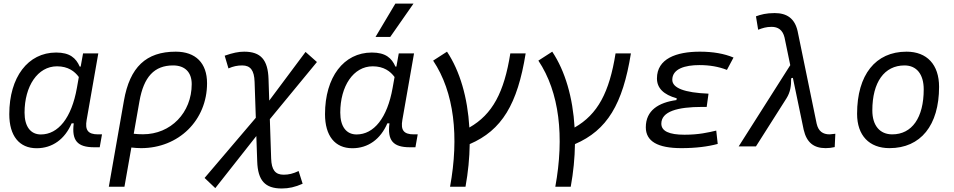

<svg xmlns="http://www.w3.org/2000/svg" viewBox="-20 -815 5313 1069"><path d="M429.2 -444.3H423.8C402.8 -492.2 368.7 -522.5 292.5 -522.5C135.7 -522.5 31.7 -385.3 31.7 -179.2C31.7 -59.1 86.9 10.3 184.1 10.3C271.5 10.3 340.8 -39.6 378.9 -128.4H390.6C378.4 -32.7 410.6 4.9 504.4 4.9H535.2L547.9 -66.9H525.9C469.2 -66.9 452.6 -91.3 462.4 -147L527.3 -517.6H442.4ZM297.4 -445.8C359.4 -445.8 396 -417.5 418.9 -386.2L408.2 -325.7C378.4 -157.7 303.7 -66.4 207.5 -66.4C150.4 -66.4 116.7 -110.4 116.7 -188C116.7 -335 189.5 -445.8 297.4 -445.8Z M958.5 -527.3C793.5 -527.3 702.6 -441.4 669.9 -253.9L585.9 224.6H672.9L711.4 6.3C729.5 8.3 747.1 9.8 765.6 9.8C975.1 9.8 1132.8 -145.5 1132.8 -351.6C1132.8 -463.9 1069.3 -527.3 958.5 -527.3ZM724.6 -70.3 756.3 -250.5C780.3 -387.7 839.4 -450.7 943.8 -450.7C1009.8 -450.7 1047.4 -412.6 1047.4 -346.7C1047.4 -187.5 930.7 -67.4 776.4 -67.4C757.3 -67.4 739.7 -68.4 724.6 -70.3Z M1178.7 232.4 1407.2 -57.6 1412.1 83.5C1415.5 189.9 1455.6 234.4 1548.3 234.4C1588.4 234.4 1623 226.6 1665 208L1642.6 137.2C1611.8 151.9 1587.4 157.7 1559.1 157.7C1512.7 157.7 1491.7 130.9 1489.7 67.4L1482.4 -151.4L1744.6 -469.7L1681.2 -525.9L1479 -254.9L1475.1 -375C1471.7 -482.4 1431.6 -527.3 1339.4 -527.3C1307.6 -527.3 1275.9 -520.5 1231 -504.9L1252 -434.1C1278.3 -445.8 1301.3 -450.7 1328.6 -450.7C1374.5 -450.7 1395.5 -423.3 1397.5 -358.9L1404.3 -159.2L1119.1 175.8Z M2187 -444.3H2181.6C2160.6 -492.2 2126.5 -522.5 2050.3 -522.5C1893.6 -522.5 1789.6 -385.3 1789.6 -179.2C1789.6 -59.1 1844.7 10.3 1941.9 10.3C2029.3 10.3 2098.6 -39.6 2136.7 -128.4H2148.4C2136.2 -32.7 2168.5 4.9 2262.2 4.9H2293L2305.7 -66.9H2283.7C2227.1 -66.9 2210.4 -91.3 2220.2 -147L2285.2 -517.6H2200.2ZM2055.2 -445.8C2117.2 -445.8 2153.8 -417.5 2176.8 -386.2L2166 -325.7C2136.2 -157.7 2061.5 -66.4 1965.3 -66.4C1908.2 -66.4 1874.5 -110.4 1874.5 -188C1874.5 -335 1947.3 -445.8 2055.2 -445.8ZM2070.8 -609.4H2152.8L2282.2 -794.9H2181.2Z M2485.8 224.6H2571.8C2586.4 143.6 2594.2 64 2595.2 -12.7C2774.4 -89.8 2861.3 -234.9 2906.7 -517.6H2821.3C2787.1 -301.3 2722.2 -178.2 2593.3 -105C2583.5 -271.5 2541 -418.9 2468.8 -527.3L2391.6 -477.5C2509.3 -301.3 2536.6 -53.7 2485.8 224.6Z M3071.8 224.6H3157.7C3172.4 143.6 3180.2 64 3181.2 -12.7C3360.4 -89.8 3447.3 -234.9 3492.7 -517.6H3407.2C3373 -301.3 3308.1 -178.2 3179.2 -105C3169.4 -271.5 3127 -418.9 3054.7 -527.3L2977.5 -477.5C3095.2 -301.3 3122.6 -53.7 3071.8 224.6Z M3773.9 9.8C3854 9.8 3922.4 1 3976.1 -13.7L3967.8 -87.9C3923.8 -77.6 3871.6 -64.9 3791 -64.9C3704.6 -64.9 3662.1 -85.4 3662.1 -126.5C3662.1 -194.3 3752 -219.7 3888.7 -219.7H3914.6L3924.8 -293.5C3790.5 -298.8 3723.1 -325.2 3723.1 -370.6C3723.1 -432.1 3794.4 -452.6 3874 -452.6C3931.2 -452.6 3981.4 -443.8 4027.3 -425.8L4064 -494.6C4011.7 -516.6 3949.2 -527.3 3876.5 -527.3C3745.6 -527.3 3637.7 -488.3 3637.7 -378.4C3637.7 -324.7 3674.3 -288.1 3748 -267.6L3746.1 -257.8C3646.5 -244.1 3575.7 -200.2 3575.7 -106.4C3575.7 -28.3 3641.6 9.8 3773.9 9.8Z M4577.1 9.8C4594.7 9.8 4610.4 7.8 4627.4 3.9L4630.9 -70.3C4612.3 -67.9 4602.5 -66.9 4599.1 -66.9C4561.5 -66.9 4536.6 -84 4526.9 -126.5L4420.9 -641.6C4404.8 -712.4 4361.3 -742.2 4293 -742.2C4245.6 -742.2 4215.8 -733.9 4189 -724.1L4201.2 -649.4C4225.6 -658.7 4246.1 -665.5 4275.9 -665.5C4311.5 -665.5 4337.9 -648.9 4348.1 -606L4379.9 -452.1L4092.8 0H4189L4358.9 -267.6C4380.4 -301.8 4385.7 -337.4 4384.8 -378.9L4394.5 -381.8L4454.6 -92.8C4471.2 -21 4511.2 9.8 4577.1 9.8Z M4932.6 9.8C5106 9.8 5208.5 -117.2 5208.5 -331.5C5208.5 -455.1 5141.1 -527.3 5027.3 -527.3C4854.5 -527.3 4752 -398.4 4752 -181.2C4752 -61 4819.3 9.8 4932.6 9.8ZM4947.8 -66.9C4878.4 -66.9 4836.9 -116.2 4836.9 -200.2C4836.9 -357.4 4903.8 -450.7 5016.1 -450.7C5084 -450.7 5123 -400.9 5123 -317.4C5123 -159.7 5057.6 -66.9 4947.8 -66.9Z"/></svg>

Font: Cascadia Mono SemiLight
Style: Italic
Weight: 350
Italic angle: -10°
Monospace: yes
Designer: Aaron Bell
Foundry: Saja Typeworks
Version: Version 2404.023